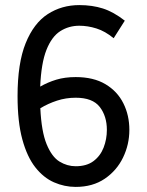

<svg xmlns="http://www.w3.org/2000/svg" viewBox="-20 -732 580 758"><path d="M278.8 5.9Q234.4 5.9 193.1 -12.2Q151.9 -30.3 119.4 -71.5Q86.9 -112.8 68.1 -181.9Q49.3 -251 49.3 -352.5Q49.3 -482.4 81.3 -561.5Q113.3 -640.6 168.5 -676.3Q223.6 -711.9 293 -711.9Q344.2 -711.9 386.2 -698.5Q428.2 -685.1 472.7 -650.4L428.7 -581.1Q395 -608.9 360.8 -619.6Q326.7 -630.4 293 -630.4Q251.5 -630.4 217.8 -608.9Q184.1 -587.4 163.3 -534.9Q142.6 -482.4 138.7 -390.1Q168.5 -407.2 202.4 -417.5Q236.3 -427.7 278.8 -427.7Q349.1 -427.7 396.2 -399.7Q443.4 -371.6 467 -324.2Q490.7 -276.9 490.7 -219.2Q490.7 -161.6 465.8 -110.1Q440.9 -58.6 393.6 -26.4Q346.2 5.9 278.8 5.9ZM278.8 -346.2Q240.2 -346.2 205.1 -334.7Q169.9 -323.2 139.2 -304.7Q143.6 -212.4 164.1 -162.6Q184.6 -112.8 214.8 -94.2Q245.1 -75.7 278.8 -75.7Q322.3 -75.7 349.4 -96.2Q376.5 -116.7 389.2 -149.7Q401.9 -182.6 401.9 -219.2Q401.9 -273.4 373.8 -309.8Q345.7 -346.2 278.8 -346.2Z"/></svg>

Font: Kay Pho Du SemiBold
Style: Regular
Weight: 600
Designer: Victor Gaultney, Khu Oo Reh
Foundry: SIL International
Version: Version 3.000